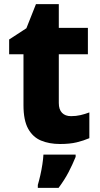

<svg xmlns="http://www.w3.org/2000/svg" viewBox="-20 -683 479 924"><path d="M322 -124Q346 -124 367.5 -129Q389 -134 410 -142V-18Q382 -6 349 2Q316 10 269 10Q217 10 177.5 -6.5Q138 -23 115.5 -63.5Q93 -104 93 -177V-422H24V-493L107 -547L153 -663H263V-549H403V-422H263V-187Q263 -156 278.5 -140Q294 -124 322 -124ZM344 72Q329 109 310 145.5Q291 182 262 221H162V207Q168 187 174 160.5Q180 134 184 107.5Q188 81 189 61H344Z"/></svg>

Font: Noto Sans Cherokee ExtraBold
Style: Regular
Weight: 800
Designer: Monotype Design Team
Foundry: Monotype Imaging Inc.
Version: Version 2.001; ttfautohint (v1.8.4.7-5d5b)